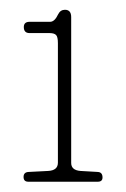

<svg xmlns="http://www.w3.org/2000/svg" viewBox="-20 -732 252 383"><path d="M39 -666Q27.5 -666 27.5 -678Q27.5 -688.5 39 -688.5H80Q89 -688.5 96 -703.5Q100.5 -712.5 109.5 -712.5Q122 -712.5 122 -698V-407Q122 -392.5 140.5 -391L175 -389Q184.5 -388.5 184.5 -378Q184.5 -369.5 175 -369.5H36.5Q27 -369.5 27 -379Q27 -388.5 37 -389L76 -391Q95.5 -392 95.5 -407.5V-646Q95.5 -658.5 91.8 -662.2Q88 -666 79 -666Z"/></svg>

Font: Fraunces 144pt SuperSoft Thin
Style: Regular
Weight: 100
Version: Version 1.000;[0bf87f6ff]